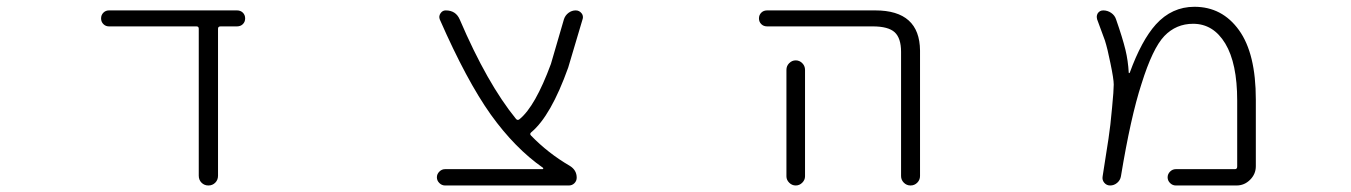

<svg xmlns="http://www.w3.org/2000/svg" viewBox="-20 -576 4040 574"><path d="M631.8 -50.8Q631.8 -38.1 623.5 -29.8Q615.2 -21.5 603 -21.5Q590.8 -21.5 582.5 -29.8Q574.2 -38.1 574.2 -50.8V-490.2Q574.2 -497.1 567.4 -497.1H305.7Q295.9 -497.1 289.1 -503.9Q282.2 -510.7 282.2 -521Q282.2 -531.2 289.1 -538.1Q295.9 -544.9 305.7 -544.9H688.5Q699.2 -544.9 706.1 -538.1Q712.9 -531.2 712.9 -521Q712.9 -510.7 706.1 -503.9Q699.2 -497.1 688.5 -497.1H639.6Q631.8 -497.1 631.8 -490.2Z M1601.6 -70.3Q1603.5 -70.3 1604 -71.8Q1604.5 -73.2 1603.5 -74.2Q1519.5 -132.8 1447.3 -233.4Q1375 -335 1294.9 -517.6Q1291 -527.3 1296.9 -536.1Q1302.7 -544.9 1312.5 -544.9Q1342.8 -544.9 1354.5 -517.6Q1436.5 -326.2 1522.5 -220.7Q1527.3 -214.8 1533.2 -219.7Q1580.1 -257.8 1627 -384.8L1666 -518.6Q1669.9 -530.3 1679.7 -537.6Q1689.5 -544.9 1701.2 -544.9Q1711.9 -544.9 1718.8 -536.1Q1722.7 -531.2 1722.7 -524.4Q1722.7 -521.5 1721.7 -518.6L1678.7 -374Q1627 -229.5 1568.4 -180.7Q1562.5 -175.8 1567.4 -170.9Q1618.2 -118.2 1683.6 -80.1Q1704.1 -67.4 1704.1 -44.9Q1704.1 -35.2 1697.3 -28.3Q1690.4 -21.5 1680.7 -21.5H1310.5Q1300.8 -21.5 1293.5 -28.8Q1286.1 -36.1 1286.1 -45.9Q1286.1 -55.7 1293.5 -63Q1300.8 -70.3 1310.5 -70.3Z M2273.4 -497.1Q2262.7 -497.1 2255.9 -503.9Q2249 -510.7 2249 -521Q2249 -531.2 2255.9 -538.1Q2262.7 -544.9 2273.4 -544.9H2596.7Q2729.5 -544.9 2730.5 -424.8V-49.8Q2730.5 -38.1 2722.2 -29.8Q2713.9 -21.5 2702.1 -21.5Q2690.4 -21.5 2682.1 -29.8Q2673.8 -38.1 2673.8 -49.8V-420.9Q2673.8 -461.9 2654.8 -479.5Q2635.7 -497.1 2588.9 -497.1ZM2386.7 -367.2V-72.3V-48.8Q2386.7 -38.1 2378.4 -29.8Q2370.1 -21.5 2358.9 -21.5Q2347.7 -21.5 2339.4 -29.8Q2331.1 -38.1 2331.1 -48.8V-72.3V-367.2Q2331.1 -378.9 2339.4 -387.2Q2347.7 -395.5 2358.9 -395.5Q2370.1 -395.5 2378.4 -387.2Q2386.7 -378.9 2386.7 -367.2Z M3495.1 -21.5Q3485.4 -21.5 3478 -28.8Q3470.7 -36.1 3470.7 -45.9Q3470.7 -55.7 3478 -63Q3485.4 -70.3 3495.1 -70.3H3671.9Q3678.7 -70.3 3678.7 -78.1V-275.4Q3678.7 -386.7 3643.1 -445.8Q3607.4 -504.9 3546.9 -504.9Q3496.1 -504.9 3460.9 -468.3Q3425.8 -431.6 3392.6 -325.2Q3360.4 -226.6 3331.1 -48.8Q3329.1 -37.1 3319.8 -29.3Q3310.5 -21.5 3298.8 -21.5Q3288.1 -21.5 3281.2 -29.8Q3274.4 -38.1 3276.4 -48.8Q3289.1 -127.9 3293.9 -161.1Q3299.8 -199.2 3304.7 -254.9Q3309.6 -305.7 3309.6 -323.2Q3309.6 -339.8 3299.8 -386.7Q3291 -430.7 3283.2 -455.1Q3276.4 -473.6 3259.8 -518.6Q3258.8 -522.5 3258.8 -525.4Q3258.8 -531.2 3261.7 -536.1Q3267.6 -544.9 3278.3 -544.9Q3291 -544.9 3301.8 -537.6Q3312.5 -530.3 3316.4 -518.6Q3335.9 -462.9 3344.7 -426.8Q3352.5 -394.5 3354.5 -358.4Q3354.5 -357.4 3355.5 -357.4Q3356.4 -357.4 3357.4 -358.4Q3392.6 -455.1 3435.5 -502.9Q3483.4 -555.7 3550.8 -555.7Q3633.8 -555.7 3684.1 -485.8Q3734.4 -416 3734.4 -278.3V-79.1Q3734.4 -55.7 3717.3 -38.6Q3700.2 -21.5 3676.8 -21.5Z"/></svg>

Font: Rounded-X Mgen+ 2m light
Style: Regular
Weight: 200
Designer: [Source Han Sans]
Ryoko NISHIZUKA  (kana & ideographs); Paul D. Hunt (Latin, Greek & Cyrillic); Wenlong ZHANG  (bopomofo
Version: Version 1.059.20150602